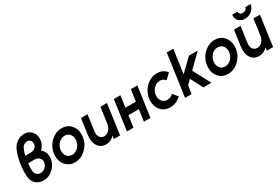

<svg xmlns="http://www.w3.org/2000/svg" viewBox="72 -1736 4036 2771"><g transform="rotate(-30 2089.5 -350.0)"><path d="M367 -712Q305 -712 249 -675Q194 -637 167 -576Q126 -487 107 -365Q98 -303 96.5 -246Q95 -189 101 -136Q111 -69 160 -29Q211 12 280 12Q370 12 441 -53Q512 -117 525 -209Q533 -267 512 -316Q504 -336 491.5 -352.5Q479 -369 461 -382Q474 -394 485.5 -407.5Q497 -421 505 -436Q526 -473 532 -514Q543 -597 495 -654Q447 -712 367 -712ZM351 -597Q387 -597 407 -573Q427 -547 422 -513Q417 -477 389 -454Q359 -430 324 -430H227Q235 -466 246 -496Q257 -526 267 -545Q273 -557 282 -566.5Q291 -576 302 -583Q326 -597 351 -597ZM209 -315H322Q366 -315 394 -285Q422 -255 416 -210Q410 -165 375 -134Q340 -103 296 -103Q265 -103 241 -121Q229 -130 221 -141.5Q213 -153 210 -167Q204 -192 203.5 -229Q203 -266 209 -315Z M879 -512Q777 -512 697 -436Q616 -359 601 -250Q586 -141 644 -65Q703 12 805 12Q907 12 987 -65Q1067 -141 1082 -250Q1097 -360 1039 -436Q981 -512 879 -512ZM862 -397Q919 -397 951 -354Q982 -312 973 -250Q968 -219 956 -193.5Q944 -168 922 -146Q878 -103 821 -103Q765 -103 733 -146Q702 -189 711 -250Q715 -281 728 -307Q741 -333 762 -354Q806 -397 862 -397Z M1196 -500 1159 -238Q1152 -183 1159 -138Q1166 -93 1189 -58Q1234 12 1323 12Q1397 12 1449 -39Q1453 -42 1456 -45.5Q1459 -49 1463 -53L1455 0H1559L1629 -500H1520L1483 -234Q1474 -175 1438 -139Q1402 -103 1357 -103Q1311 -103 1285 -139Q1260 -174 1268 -234L1305 -500Z M1673 0H1782L1809 -193H1983L1956 0H2065L2136 -500H2027L2000 -308H1826L1853 -500H1744Z M2466 -512Q2363 -512 2283 -436Q2203 -360 2188 -250Q2173 -140 2231 -64Q2289 12 2392 12Q2493 12 2574 -64L2508 -146Q2465 -103 2408 -103Q2352 -103 2320 -146Q2288 -189 2297 -250Q2306 -312 2349 -354Q2393 -397 2449 -397Q2506 -397 2538 -354L2626 -436Q2567 -512 2466 -512Z M2642 0H2751L2771 -135L2840 -203L2946 0H3081L2927 -289L3142 -500H2995L2794 -305L2850 -700H2741Z M3429 -512Q3327 -512 3247 -436Q3166 -359 3151 -250Q3136 -141 3194 -65Q3253 12 3355 12Q3457 12 3537 -65Q3617 -141 3632 -250Q3647 -360 3589 -436Q3531 -512 3429 -512ZM3412 -397Q3469 -397 3501 -354Q3532 -312 3523 -250Q3518 -219 3506 -193.5Q3494 -168 3472 -146Q3428 -103 3371 -103Q3315 -103 3283 -146Q3252 -189 3261 -250Q3265 -281 3278 -307Q3291 -333 3312 -354Q3356 -397 3412 -397Z M3831 -700Q3823 -640 3860 -598Q3899 -556 3965 -556Q4031 -556 4081 -598Q4131 -641 4139 -700H4050Q4047 -676 4026 -661Q4004 -645 3978 -645Q3949 -645 3933 -661Q3917 -676 3920 -700ZM3746 -500 3709 -238Q3702 -183 3709 -138Q3716 -93 3739 -58Q3784 12 3873 12Q3947 12 3999 -39Q4003 -42 4006 -45.5Q4009 -49 4013 -53L4005 0H4109L4179 -500H4070L4033 -234Q4024 -175 3988 -139Q3952 -103 3907 -103Q3861 -103 3835 -139Q3810 -174 3818 -234L3855 -500Z"/></g></svg>

Font: Unageo
Style: SemiBold-Italic
Weight: 600
Designer: Richard Sepsi
Foundry: Richard Sepsi
Version: Version 2.000